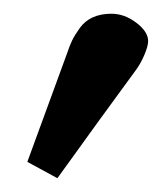

<svg xmlns="http://www.w3.org/2000/svg" viewBox="-20 -127 237 281"><path d="M143.1 -106.9Q162.1 -106.9 179.4 -93.8Q196.8 -80.6 196.8 -66.9Q196.8 -59.6 191.4 -46.9Q186 -34.2 179.2 -24.9Q130.4 41.5 64 133.8L20 109.9L78.1 -48.8Q82 -60.5 85.7 -68.1Q89.4 -75.7 96.7 -85.9Q104 -96.2 115.7 -101.6Q127.4 -106.9 143.1 -106.9Z"/></svg>

Font: Linear Smooth
Style: Bold
Weight: 700
Designer: Philipp H. Poll, Flanker
Foundry: Philipp H. Poll, reworked by Flanker
Version: Version 1.061 | FøM Fix